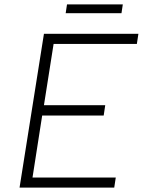

<svg xmlns="http://www.w3.org/2000/svg" viewBox="-20 -854 650 874"><path d="M539 -834H285L279 -794H533ZM603 -654 610 -700H180L69 0H500L507 -46H128L172 -328H452L459 -375H180L224 -654Z"/></svg>

Font: Arthouse Owned Light
Style: Italic
Weight: 300
Italic angle: -10°
Designer: Jeremy Tribby
Foundry: Tribby Type
Version: Version 1.000;PS 001.000;hotconv 1.0.88;makeotf.lib2.5.64775